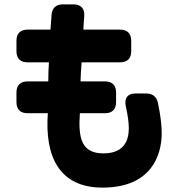

<svg xmlns="http://www.w3.org/2000/svg" viewBox="-20 -759 815 875"><path d="M447 96C671 96 717 -53 717 -153C717 -189 711 -236 700 -289C694 -319 675 -333 645 -333H597C562 -333 546 -312 553 -276C563 -232 567 -198 567 -175C567 -100 529 -60 451 -60C351 -60 336 -130 344 -243H459C491 -243 509 -261 509 -293V-338C509 -370 491 -388 459 -388H347C348 -417 349 -442 352 -475H528C560 -475 578 -493 578 -525V-574C578 -606 560 -624 528 -624H360C361 -644 362 -665 364 -687C366 -721 348 -739 315 -739H266C235 -739 217 -722 215 -691C213 -667 212 -645 210 -624H105C73 -624 55 -606 55 -574V-525C55 -493 73 -475 105 -475H203C201 -446 200 -416 200 -388H105C73 -388 55 -370 55 -338V-293C55 -261 73 -243 105 -243H198C183 -42 253 96 447 96Z"/></svg>

Font: コーポレート・ロゴ（ラウンド）ver3 Bold
Style: Regular
Weight: 700
Designer: [KANA_main] LOGOTYPE.JP [Source Han Sans] Ryoko NISHIZUKA 西塚涼子 (kana, bopomofo & ideographs); Paul D. Hunt (Latin, Greek
Version: Version 12.001;FEAKit 1.0